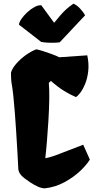

<svg xmlns="http://www.w3.org/2000/svg" viewBox="-20 -1028 534 1058"><path d="M227.1 9.8Q210 9.8 189 0.5Q168 -8.8 148.2 -22Q128.4 -35.2 113.8 -46.4Q97.2 -59.6 90.1 -70.6Q83 -81.5 81.1 -93.8Q79.1 -131.3 76.2 -185.8Q73.2 -240.2 69.3 -299.3Q65.9 -352.5 62 -404.3Q58.1 -456.1 53.5 -499.8Q48.8 -543.5 43.5 -571.8Q41.5 -584.5 41 -603.5Q40.5 -622.6 40.5 -627.9Q46.9 -650.9 69.1 -676.5Q91.3 -702.1 121.3 -723.9Q151.4 -745.6 180.2 -756.3Q195.3 -753.4 219.2 -745.8Q243.2 -738.3 267.3 -729.2Q291.5 -720.2 306.6 -712.4L460.9 -723.1Q470.7 -676.8 466.3 -637Q461.9 -597.2 449.5 -566.7Q437 -536.1 422.6 -517.1Q408.2 -498 397.9 -493.2Q364.7 -507.3 331.1 -528.3Q297.4 -549.3 260.7 -582L249 -571.3Q252.4 -535.6 251.5 -480.5Q250.5 -425.3 246.8 -364Q243.2 -302.7 238.5 -247.6Q233.9 -192.4 229.5 -156.2Q258.8 -160.6 312.7 -182.1Q366.7 -203.6 438.5 -230.5L475.1 -148.9Q458.5 -120.6 421.9 -85.9Q385.3 -51.3 335 -23.9Q284.7 3.4 227.1 9.8ZM309.1 -794.9Q297.4 -793 278.1 -792.5Q258.8 -792 239.3 -793.2Q219.7 -794.4 207 -796.9L84.5 -892.1Q85.4 -905.3 98.1 -923.8Q110.8 -942.4 130.1 -960.2Q149.4 -978 170.2 -989.3Q190.9 -1000.5 207.5 -999L278.3 -902.3Q298.8 -927.7 314 -945.1Q329.1 -962.4 345.2 -977.1Q361.3 -991.7 384.8 -1007.8Q403.3 -1000 421.9 -980.2Q440.4 -960.4 448.7 -943.4Z"/></svg>

Font: Fruktur
Style: Regular
Weight: 400
Designer: Viktoriya Grabowska, Eben Sorkin
Foundry: Viktoriya Grabowska
Version: Version 1.008; ttfautohint (v1.8.4.7-5d5b)